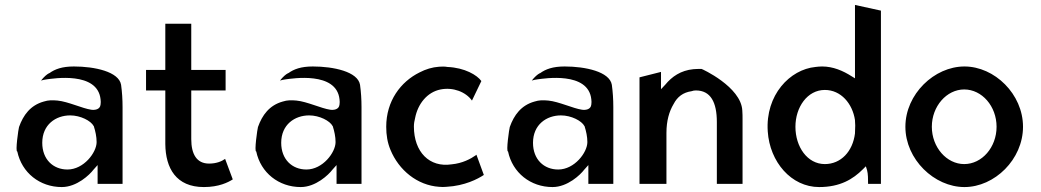

<svg xmlns="http://www.w3.org/2000/svg" viewBox="-20 -754 4211 777"><path d="M180 -458H179C169 -453 158 -443 146 -428C152 -430 162 -432 170 -433C194 -436 375 -466 387 -352C388 -345 388 -338 387 -331C385 -310 363 -308 349 -310C314 -315 255 -343 213 -347C191 -349 176 -349 157 -343C103 -328 74 -288 57 -240C55 -235 41 -139 50 -141C68 -55 141 3 230 3C291 3 343 -47 358 -67L375 -86V-10H476V-320C476 -352 474 -382 470 -411C461 -464 363 -485 279 -485C231 -485 202 -474 180 -458ZM253 -68C195 -68 151 -109 151 -176C151 -250 206 -287 264 -287C306 -287 348 -265 359 -244L360 -243V-242C366 -223 371 -201 371 -179C371 -137 319 -68 253 -68Z M826 -92C776 -92 754 -130 754 -191V-388H893V-471H754V-658H649V-471H571V-388H649V-171C650 -73 693 3 805 3C866 3 903 -16 922 -28L891 -111C877 -101 856 -92 826 -92Z M1147 -458H1146C1136 -453 1125 -443 1113 -428C1119 -430 1129 -432 1137 -433C1161 -436 1342 -466 1354 -352C1355 -345 1355 -338 1354 -331C1352 -310 1330 -308 1316 -310C1281 -315 1222 -343 1180 -347C1158 -349 1143 -349 1124 -343C1070 -328 1041 -288 1024 -240C1022 -235 1008 -139 1017 -141C1035 -55 1108 3 1197 3C1258 3 1310 -47 1325 -67L1342 -86V-10H1443V-320C1443 -352 1441 -382 1437 -411C1428 -464 1330 -485 1246 -485C1198 -485 1169 -474 1147 -458ZM1220 -68C1162 -68 1118 -109 1118 -176C1118 -250 1173 -287 1231 -287C1273 -287 1315 -265 1326 -244L1327 -243V-242C1333 -223 1338 -201 1338 -179C1338 -137 1286 -68 1220 -68Z M1655 -242C1655 -254 1657 -265 1660 -277C1671 -333 1708 -381 1763 -392C1814 -402 1865 -382 1890 -347L1928 -426C1911 -450 1861 -480 1791 -483C1780 -485 1768 -485 1757 -484C1729 -482 1703 -474 1678 -461C1601 -423 1543 -345 1543 -241C1543 -207 1548 -177 1560 -148C1594 -65 1669 -4 1757 2C1767 3 1777 3 1787 2C1861 -2 1914 -30 1938 -46L1908 -128L1906 -126C1885 -111 1851 -93 1808 -89C1718 -75 1655 -139 1655 -242Z M2166 -458H2165C2155 -453 2144 -443 2132 -428C2138 -430 2148 -432 2156 -433C2180 -436 2361 -466 2373 -352C2374 -345 2374 -338 2373 -331C2371 -310 2349 -308 2335 -310C2300 -315 2241 -343 2199 -347C2177 -349 2162 -349 2143 -343C2089 -328 2060 -288 2043 -240C2041 -235 2027 -139 2036 -141C2054 -55 2127 3 2216 3C2277 3 2329 -47 2344 -67L2361 -86V-10H2462V-320C2462 -352 2460 -382 2456 -411C2447 -464 2349 -485 2265 -485C2217 -485 2188 -474 2166 -458ZM2239 -68C2181 -68 2137 -109 2137 -176C2137 -250 2192 -287 2250 -287C2292 -287 2334 -265 2345 -244L2346 -243V-242C2352 -223 2357 -201 2357 -179C2357 -137 2305 -68 2239 -68Z M2985 -10V-270C2985 -283 2985 -294 2984 -307C2979 -403 2819 -476 2819 -475C2808 -475 2796 -475 2786 -474C2735 -469 2699 -444 2672 -411L2655 -393V-463L2568 -441V-10H2677V-216C2677 -265 2688 -303 2706 -333C2721 -362 2744 -380 2779 -385C2784 -387 2790 -388 2796 -388C2856 -388 2881 -340 2881 -260V-10Z M3295 3C3380 3 3432 -29 3472 -69L3484 -81L3489 -65C3493 -51 3493 -27 3493 -10H3545V-711L3440 -734V-437L3427 -445C3391 -468 3351 -485 3307 -485C3298 -485 3288 -484 3280 -483C3177 -473 3077 -370 3087 -222C3095 -99 3182 3 3295 3ZM3440 -266C3440 -260 3441 -253 3441 -246C3441 -234 3440 -224 3440 -215V-214C3431 -141 3383 -90 3318 -90C3247 -90 3199 -160 3199 -241C3199 -320 3247 -390 3318 -390C3383 -390 3430 -335 3440 -268Z M3751 -241C3751 -324 3811 -392 3882 -392C3954 -392 4013 -324 4013 -241C4013 -158 3954 -90 3882 -90C3811 -90 3751 -158 3751 -241ZM3644 -241C3644 -109 3761 3 3883 3C4005 3 4120 -109 4120 -241C4120 -373 4005 -485 3883 -485C3761 -485 3644 -373 3644 -241Z"/></svg>

Font: Bluebird
Style: LiNrw
Weight: 300
Designer: Jasper
Foundry: Cannot Into Space Fonts
Version: Version 0.98